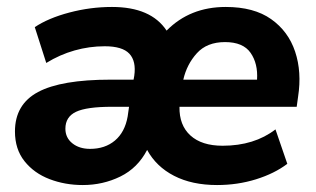

<svg xmlns="http://www.w3.org/2000/svg" viewBox="-20 -521 908 552"><path d="M218 11Q167 11 122.5 -6Q78 -23 50.5 -57.5Q23 -92 23 -143Q23 -221 89.5 -256.5Q156 -292 298 -292H364L366 -303Q372 -345 352 -366.5Q332 -388 281 -388Q237 -388 194.5 -376Q152 -364 113 -340L80 -443Q119 -469 179.5 -485Q240 -501 302 -501Q414 -501 459 -433Q526 -501 629 -501Q710 -501 759.5 -466Q809 -431 828.5 -372.5Q848 -314 837 -243L833 -214H496Q495 -161 527.5 -131.5Q560 -102 620 -102Q711 -102 772 -149L806 -50Q769 -22 716 -5.5Q663 11 604 11Q532 11 480.5 -15.5Q429 -42 403 -90Q376 -38 326 -13.5Q276 11 218 11ZM627 -400Q575 -400 546 -368Q517 -336 507 -292H719Q722 -338 700.5 -369Q679 -400 627 -400ZM239 -93Q282 -93 310.5 -117Q339 -141 347 -186L351 -214H302Q229 -214 198.5 -199.5Q168 -185 168 -151Q168 -125 188 -109Q208 -93 239 -93Z"/></svg>

Font: Nunito Sans ExtraBold
Style: Italic
Weight: 800
Italic angle: -9°
Designer: Vernon Adams
Foundry: Vernon Adams
Version: Version 3.006; ttfautohint (v1.8.3)